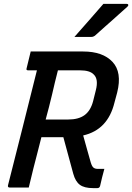

<svg xmlns="http://www.w3.org/2000/svg" viewBox="-20 -965 680 988"><path d="M128 0H30Q19 0 21 -11Q60 -163 96 -307.5Q132 -452 170 -603H125Q113 -603 117 -614Q122 -636 127.5 -657Q133 -678 138 -700H408Q509 -700 559 -646.5Q609 -593 583 -489L569 -437Q535 -297 408 -268Q418 -233 427.5 -198Q437 -163 447 -129Q453 -109 461 -102.5Q469 -96 483 -96H517Q511 -74 505.5 -52.5Q500 -31 495 -8Q492 3 481 3H459Q414 3 391 -14Q368 -31 357 -71Q344 -118 331.5 -165Q319 -212 306 -259H193Q183 -220 173 -180.5Q163 -141 152 -99Q139 -45 128 0ZM248 -479Q240 -446 232 -414Q224 -382 215 -350H331Q384 -350 415 -372.5Q446 -395 459 -444L473 -500Q488 -558 462 -582Q442 -603 393 -603H278Q270 -572 262.5 -541Q255 -510 248 -479ZM512 -945H633Q639 -945 640 -940Q641 -935 635 -930Q611 -909 593.5 -893Q576 -877 559 -862Q542 -847 520.5 -828Q499 -809 468 -781Q465 -779 460.5 -777Q456 -775 450 -775H363Q402 -819 437 -859Q472 -899 512 -945Z"/></svg>

Font: Recursive Mn Lnr St Med
Style: Italic
Weight: 500
Italic angle: -15°
Monospace: yes
Version: Version 1.079;hotconv 1.0.112;makeotfexe 2.5.65598; ttfautoh